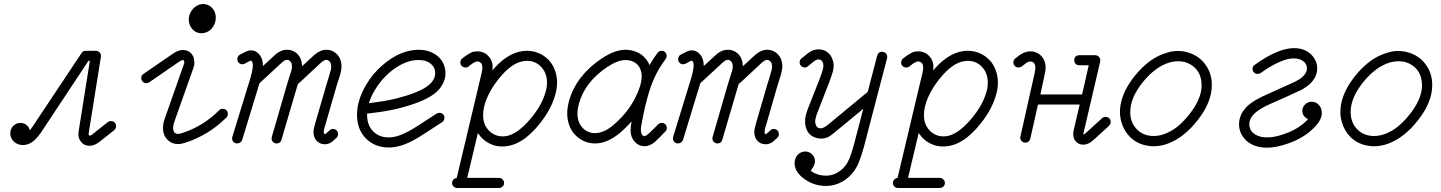

<svg xmlns="http://www.w3.org/2000/svg" viewBox="-20 -707 7151 953"><path d="M94 13Q77 13 61 4.5Q45 -4 37 -20Q31 -32 31 -45Q31 -66 45 -81Q60 -97 81 -97Q105 -97 120 -78Q126 -70 128 -60Q134 -67 140 -76L385 -444Q392 -455 406 -455Q457 -455 458 -455Q468 -454 474.5 -446.5Q481 -439 481 -430Q481 -428 481 -426L421 -51Q420 -44 420 -41Q420 -34 425 -34Q430 -34 436 -38Q442 -42 447 -47L515 -101Q522 -106 530 -106Q538 -106 544 -103Q550 -100 553 -94Q556 -88 556 -83Q556 -78 555.5 -75Q555 -72 554 -70Q551 -65 547 -61L479 -7Q462 6 453 10Q428 21 407 14Q394 10 386 1Q369 -16 369 -41Q369 -48 371 -59L426 -405H419Q182 -48 182 -47Q158 -14 140 -2Q117 13 94 13Z M692 -340 839 -441Q866 -459 887 -459Q916 -459 933 -437Q938 -429 940 -425L941 -421Q945 -403 945 -396.5Q945 -390 944 -384Q941 -374 938 -364L850 -116Q842 -93 841 -87.5Q840 -82 840 -81Q840 -80 840 -79Q839 -75 839 -72.5Q839 -70 840 -65Q841 -47 857 -43Q860 -42 863 -42Q871 -42 891 -49Q990 -82 1068 -160Q1075 -167 1084 -167Q1093 -167 1098.5 -164Q1104 -161 1107.5 -155Q1111 -149 1111 -140.5Q1111 -132 1104 -124Q1017 -37 901 1Q879 8 866.5 8Q854 8 845 6Q829 2 816 -9Q789 -32 789 -72Q789 -82 791 -94Q793 -106 803 -133Q893 -388 894 -392Q895 -396 895 -398L893 -406Q891 -409 889 -409Q881 -409 868 -400L720 -298Q714 -294 705 -294Q696 -294 688.5 -301.5Q681 -309 681 -321Q681 -333 692 -340ZM917 -610Q917 -626 924 -642Q933 -660 947 -672Q967 -687 987 -687Q1017 -687 1036 -664Q1051 -645 1051 -620Q1051 -587 1028 -562Q1007 -542 980 -542Q967 -542 955 -547Q941 -554 932 -566Q917 -585 917 -610Z M1183 -388Q1172 -388 1165 -395.5Q1158 -403 1158 -412Q1158 -429 1171 -436Q1198 -450 1202 -451.5Q1206 -453 1209 -454Q1217 -457 1222 -457Q1227 -457 1228 -457Q1245 -456 1256 -447Q1285 -425 1285 -381Q1285 -380 1285 -379L1338 -428Q1355 -444 1364 -448.5Q1373 -453 1379 -456Q1392 -460 1405 -460Q1432 -460 1452 -443Q1479 -419 1479 -378Q1539 -433 1541 -435Q1570 -460 1600 -460Q1627 -460 1647 -443Q1675 -419 1675 -378Q1675 -359 1667 -332Q1664 -323 1658 -304Q1652 -285 1649 -275Q1594 -85 1593 -80.5Q1592 -76 1591 -75Q1587 -60 1587 -52Q1587 -41 1592 -41Q1595 -42 1598 -44Q1602 -47 1616 -60Q1623 -67 1631.5 -67Q1640 -67 1646 -63.5Q1652 -60 1655 -54Q1658 -48 1658 -41Q1658 -30 1650 -23Q1631 -6 1628 -3Q1610 9 1594 9Q1561 9 1545 -17Q1536 -32 1536 -52Q1536 -67 1546 -100L1601 -289Q1604 -299 1610 -318Q1620 -352 1623 -363Q1624 -374 1624 -377Q1624 -396 1614 -404Q1607 -410 1600.5 -410Q1594 -410 1587 -406Q1579 -401 1575.5 -398Q1572 -395 1466 -296Q1462 -293 1459 -291Q1456 -281 1454 -275L1377 -13Q1372 5 1353 5Q1343 5 1335.5 -2Q1328 -9 1328 -20Q1328 -24 1329 -27L1405 -289Q1408 -299 1414 -318Q1420 -337 1422 -344Q1424 -351 1426 -355Q1429 -368 1429 -377Q1429 -396 1419 -404Q1413 -410 1405 -410Q1398 -410 1391.5 -406Q1385 -402 1373 -391L1268 -294Q1256 -255 1182 -12Q1175 4 1157 5Q1151 5 1145 2Q1139 -1 1135.5 -7Q1132 -13 1132 -18.5Q1132 -24 1133 -27L1215 -294Q1219 -305 1221 -314Q1222 -315 1222 -316Q1228 -338 1230 -347Q1232 -360 1233 -364Q1235 -374 1235 -378Q1235 -400 1228 -405Q1226 -406 1225 -406Q1222 -405 1215 -402L1195 -391Q1189 -388 1183 -388Z M2140 -344Q2140 -362 2132 -375Q2109 -409 2059 -409Q2053 -409 2046 -409Q1978 -403 1911 -345Q1869 -308 1840 -259Q1821 -227 1811 -195Q1894 -205 1947 -218Q2052 -245 2098 -277Q2127 -297 2137 -323Q2140 -334 2140 -344ZM1802 -137Q1802 -79 1840 -48Q1868 -25 1909 -25H1915Q1958 -27 2013 -58Q2038 -72 2059 -86Q2080 -100 2092 -107.5Q2104 -115 2147 -143Q2154 -147 2163 -147Q2172 -147 2179 -140Q2186 -133 2186 -124Q2186 -108 2175 -101Q2131 -73 2118 -64Q2105 -55 2097.5 -50.5Q2090 -46 2079 -39Q2058 -25 2038 -14Q1972 23 1917 25H1909Q1840 25 1795 -21Q1752 -66 1752 -137Q1752 -208 1796 -284Q1829 -341 1878 -383Q1967 -460 2059 -460Q2103 -460 2136 -440Q2179 -414 2189 -366Q2191 -355 2191 -340Q2191 -325 2186 -310Q2170 -264 2128 -236Q2073 -198 1959 -169Q1903 -155 1826 -146L1802 -143Q1802 -140 1802 -137Z M2721 -386Q2745 -346 2745 -296Q2745 -267 2736 -236Q2712 -150 2635 -65Q2613 -42 2592 -25Q2534 20 2474 20Q2446 20 2425 12Q2404 4 2390 -6.5Q2376 -17 2366 -28Q2358 -38 2352 -47Q2325 64 2299 176H2457Q2467 176 2474.5 183.5Q2482 191 2482 201.5Q2482 212 2474.5 219Q2467 226 2457 226H2249Q2239 226 2231.5 219Q2224 212 2224 201.5Q2224 191 2231 184Q2238 177 2247 176Q2371 -345 2371.5 -348.5Q2372 -352 2372.5 -355Q2373 -358 2373.5 -361Q2374 -364 2374 -367Q2374 -373 2374 -379Q2373 -384 2371 -390Q2367 -394 2363 -398Q2356 -402 2352 -402Q2347 -402 2342 -401Q2326 -394 2313 -383L2307 -378Q2305 -376 2302 -374Q2297 -372 2291 -372Q2291 -372 2290 -372Q2282 -372 2276 -376Q2272 -379 2269 -383Q2267 -385 2266 -388Q2265 -392 2265 -396Q2265 -407 2272 -415Q2272 -415 2272 -415Q2274 -416 2276 -418Q2301 -438 2325 -449Q2334 -452 2352 -452Q2370 -452 2390 -441Q2396 -437 2403 -430Q2413 -419 2416 -413Q2425 -393 2425 -380Q2425 -369 2424 -357Q2428 -363 2433 -368Q2511 -455 2596 -455Q2654 -454 2695 -417Q2710 -404 2721 -386ZM2471 -334Q2415 -271 2390 -202Q2378 -167 2378 -135Q2378 -92 2403 -63Q2419 -44 2444 -35Q2458 -30 2474 -30Q2498 -30 2520 -40Q2542 -50 2560.5 -65Q2579 -80 2597 -99Q2667 -175 2688 -250Q2695 -274 2695 -296Q2695 -349 2661 -380Q2634 -405 2596 -405Q2533 -405 2471 -334Z M3165 -330Q3165 -342 3161 -356Q3151 -390 3118 -403Q3103 -409 3085 -409Q3046 -409 2995 -375Q2884 -301 2854 -194Q2840 -145 2851 -108Q2860 -80 2882 -63Q2904 -46 2934 -46Q2957 -47 2978.5 -56.5Q3000 -66 3023 -85Q3115 -162 3153 -268Q3165 -300 3165 -330ZM3265 -455Q3269 -455 3274 -453Q3279 -451 3282 -447Q3289 -440 3289 -429Q3289 -421 3284 -414Q3232 -346 3204 -258Q3182 -188 3165 -95Q3161 -75 3161 -65Q3161 -39 3173 -33Q3175 -32 3177 -31H3178Q3182 -31 3186 -34L3199 -43Q3207 -50 3217 -60Q3227 -70 3247 -90Q3255 -97 3265 -97Q3278 -97 3286 -86Q3290 -79 3290 -70Q3290 -61 3282 -54Q3263 -34 3256 -27Q3241 -13 3231 -3Q3205 19 3178 19Q3151 18 3133 -1Q3110 -24 3110 -61Q3110 -80 3115 -104Q3088 -74 3058 -48Q2994 5 2934 5Q2888 5 2851 -23Q2816 -50 2803 -93Q2787 -144 2805 -208Q2841 -333 2967 -417Q3032 -460 3085 -460Q3132 -459 3166 -434Q3192 -413 3204 -384Q3223 -417 3244 -445Q3252 -455 3265 -455Z M3371 -388Q3360 -388 3353 -395.5Q3346 -403 3346 -412Q3346 -429 3359 -436Q3386 -450 3390 -451.5Q3394 -453 3397 -454Q3405 -457 3410 -457Q3415 -457 3416 -457Q3433 -456 3444 -447Q3473 -425 3473 -381Q3473 -380 3473 -379L3526 -428Q3543 -444 3552 -448.5Q3561 -453 3567 -456Q3580 -460 3593 -460Q3620 -460 3640 -443Q3667 -419 3667 -378Q3727 -433 3729 -435Q3758 -460 3788 -460Q3815 -460 3835 -443Q3863 -419 3863 -378Q3863 -359 3855 -332Q3852 -323 3846 -304Q3840 -285 3837 -275Q3782 -85 3781 -80.5Q3780 -76 3779 -75Q3775 -60 3775 -52Q3775 -41 3780 -41Q3783 -42 3786 -44Q3790 -47 3804 -60Q3811 -67 3819.5 -67Q3828 -67 3834 -63.5Q3840 -60 3843 -54Q3846 -48 3846 -41Q3846 -30 3838 -23Q3819 -6 3816 -3Q3798 9 3782 9Q3749 9 3733 -17Q3724 -32 3724 -52Q3724 -67 3734 -100L3789 -289Q3792 -299 3798 -318Q3808 -352 3811 -363Q3812 -374 3812 -377Q3812 -396 3802 -404Q3795 -410 3788.5 -410Q3782 -410 3775 -406Q3767 -401 3763.5 -398Q3760 -395 3654 -296Q3650 -293 3647 -291Q3644 -281 3642 -275L3565 -13Q3560 5 3541 5Q3531 5 3523.5 -2Q3516 -9 3516 -20Q3516 -24 3517 -27L3593 -289Q3596 -299 3602 -318Q3608 -337 3610 -344Q3612 -351 3614 -355Q3617 -368 3617 -377Q3617 -396 3607 -404Q3601 -410 3593 -410Q3586 -410 3579.5 -406Q3573 -402 3561 -391L3456 -294Q3444 -255 3370 -12Q3363 4 3345 5Q3339 5 3333 2Q3327 -1 3323.5 -7Q3320 -13 3320 -18.5Q3320 -24 3321 -27L3403 -294Q3407 -305 3409 -314Q3410 -315 3410 -316Q3416 -338 3418 -347Q3420 -360 3421 -364Q3423 -374 3423 -378Q3423 -400 3416 -405Q3414 -406 3413 -406Q3410 -405 3403 -402L3383 -391Q3377 -388 3371 -388Z M3990 -378Q3983 -372 3977 -372Q3971 -372 3967.5 -373Q3964 -374 3961.5 -375.5Q3959 -377 3956.5 -379.5Q3954 -382 3952 -385Q3949 -391 3949 -397Q3949 -409 3958 -417Q3989 -442 3994.5 -446Q4000 -450 4004 -452Q4023 -462 4043.5 -462Q4064 -462 4081.5 -451.5Q4099 -441 4108 -422Q4115 -406 4116 -399Q4118 -390 4118 -379Q4118 -368 4114 -352.5Q4110 -337 4096 -299Q4036 -146 4033 -137Q4028 -120 4027 -114Q4026 -108 4026 -103Q4026 -98 4027 -96Q4032 -70 4054 -70Q4068 -70 4091 -89L4287 -251L4334 -431Q4339 -450 4358 -450Q4369 -450 4376.5 -442.5Q4384 -435 4384 -424Q4384 -421 4383 -418L4268 22Q4256 66 4243 98.5Q4230 131 4207 157Q4179 189 4141 204Q4112 216 4080 216Q4024 216 3978 185Q3973 183 3969 178Q3960 173 3951 163Q3924 135 3924 103Q3924 74 3944 57Q3959 45 3977 45Q3993 45 4006 55Q4025 69 4025 93Q4025 107 4017 121Q4015 125 4011 130Q4005 139 4005 142Q4039 165 4080 165Q4117 165 4147 143Q4180 120 4197 78Q4208 50 4219 9L4265 -167L4123 -50Q4108 -37 4095 -29Q4077 -19 4054 -19Q4039 -19 4022 -26Q3987 -40 3978 -83Q3976 -93 3976 -102Q3976 -111 3976.5 -117.5Q3977 -124 3978.5 -130Q3980 -136 3982 -143Q3986 -157 3993 -175L4049 -317Q4062 -352 4064.5 -363Q4067 -374 4067 -378Q4067 -388 4065 -395L4063 -399Q4057 -412 4043 -412Q4032 -412 4018 -401Q4015 -399 3990 -378Z M4909 -386Q4933 -346 4933 -296Q4933 -267 4924 -236Q4900 -150 4823 -65Q4801 -42 4780 -25Q4722 20 4662 20Q4634 20 4613 12Q4592 4 4578 -6.5Q4564 -17 4554 -28Q4546 -38 4540 -47Q4513 64 4487 176H4645Q4655 176 4662.5 183.5Q4670 191 4670 201.5Q4670 212 4662.5 219Q4655 226 4645 226H4437Q4427 226 4419.5 219Q4412 212 4412 201.5Q4412 191 4419 184Q4426 177 4435 176Q4559 -345 4559.5 -348.5Q4560 -352 4560.5 -355Q4561 -358 4561.5 -361Q4562 -364 4562 -367Q4562 -373 4562 -379Q4561 -384 4559 -390Q4555 -394 4551 -398Q4544 -402 4540 -402Q4535 -402 4530 -401Q4514 -394 4501 -383L4495 -378Q4493 -376 4490 -374Q4485 -372 4479 -372Q4479 -372 4478 -372Q4470 -372 4464 -376Q4460 -379 4457 -383Q4455 -385 4454 -388Q4453 -392 4453 -396Q4453 -407 4460 -415Q4460 -415 4460 -415Q4462 -416 4464 -418Q4489 -438 4513 -449Q4522 -452 4540 -452Q4558 -452 4578 -441Q4584 -437 4591 -430Q4601 -419 4604 -413Q4613 -393 4613 -380Q4613 -369 4612 -357Q4616 -363 4621 -368Q4699 -455 4784 -455Q4842 -454 4883 -417Q4898 -404 4909 -386ZM4659 -334Q4603 -271 4578 -202Q4566 -167 4566 -135Q4566 -92 4591 -63Q4607 -44 4632 -35Q4646 -30 4662 -30Q4686 -30 4708 -40Q4730 -50 4748.5 -65Q4767 -80 4785 -99Q4855 -175 4876 -250Q4883 -274 4883 -296Q4883 -349 4849 -380Q4822 -405 4784 -405Q4721 -405 4659 -334Z M5019 -417 5026 -422Q5052 -444 5073 -449Q5084 -452 5092 -452Q5100 -452 5105.5 -451.5Q5111 -451 5116 -449Q5144 -441 5159 -415Q5170 -395 5170 -371Q5170 -356 5164 -331L5144 -238H5351L5384 -383H5337Q5330 -383 5324 -386Q5318 -389 5315 -395Q5312 -401 5312 -408Q5312 -415 5315 -421Q5318 -427 5324 -430Q5330 -433 5337 -433H5416Q5424 -433 5430 -429Q5441 -421 5441 -408Q5441 -405 5441 -402Q5357 -43 5357 -42Q5357 -41 5357 -40Q5361 -40 5367 -44.5Q5373 -49 5451 -121Q5458 -127 5466.5 -127Q5475 -127 5481 -123.5Q5487 -120 5490 -114.5Q5493 -109 5493 -102Q5493 -91 5485 -83L5412 -16Q5398 -4 5392 0Q5374 11 5357 11Q5339 11 5325 0Q5307 -15 5307 -41Q5307 -49 5309 -60L5339 -188H5132L5094 -19Q5092 -10 5085.5 -4.5Q5079 1 5069 1Q5059 1 5051.5 -6.5Q5044 -14 5044 -25Q5044 -27 5045 -30L5115 -342Q5119 -362 5119 -368.5Q5119 -375 5118.5 -379.5Q5118 -384 5116 -387.5Q5114 -391 5113 -393Q5106 -402 5094 -402Q5085 -402 5076 -396Q5067 -390 5051 -377Q5044 -372 5034.5 -372Q5025 -372 5017.5 -379Q5010 -386 5010 -397.5Q5010 -409 5019 -417Z M5706 19Q5693 19 5681 17Q5627 10 5589 -27Q5558 -58 5546 -102Q5539 -126 5539 -147.5Q5539 -169 5542 -187Q5555 -259 5613 -331Q5686 -421 5771 -445Q5799 -454 5825.5 -454Q5852 -454 5875 -447Q5929 -432 5962 -388Q5995 -344 5995 -285Q5995 -200 5925 -111Q5858 -25 5779 5Q5743 19 5706 19ZM5944 -273Q5944 -279 5944 -287.5Q5944 -296 5942 -309Q5938 -336 5922 -358Q5899 -388 5861 -399Q5845 -403 5826 -403Q5807 -403 5785 -397Q5715 -376 5653 -300Q5590 -222 5590 -151Q5590 -97 5625 -63Q5657 -32 5706 -32Q5750 -32 5796 -59Q5843 -87 5886 -143Q5939 -211 5944 -273Z M6238 -345Q6231 -340 6221.5 -340Q6212 -340 6204.5 -347Q6197 -354 6197 -366Q6197 -378 6208 -385Q6240 -409 6273 -427Q6347 -468 6403 -468Q6462 -468 6495 -429Q6518 -402 6518 -368Q6518 -343 6506 -321Q6488 -289 6450 -267Q6437 -259 6429 -256Q6422 -252 6362.5 -225.5Q6303 -199 6282.5 -190Q6262 -181 6242 -169.5Q6222 -158 6207 -144Q6181 -119 6181 -90Q6181 -56 6213 -38Q6235 -25 6270 -25Q6305 -25 6349 -40Q6409 -59 6452 -96Q6464 -106 6473 -116Q6465 -119 6458 -125Q6444 -138 6444 -157Q6444 -172 6453 -183Q6467 -202 6490 -202Q6508 -202 6521 -191Q6541 -174 6541 -147Q6541 -113 6506 -77Q6452 -20 6365 8Q6313 26 6269 26Q6205 26 6166 -9Q6154 -20 6145 -35Q6130 -60 6130 -90Q6130 -140 6171 -180Q6201 -209 6274 -241Q6283 -245 6385 -291Q6426 -309 6440 -321Q6467 -343 6467 -368Q6467 -379 6461.5 -389Q6456 -399 6446 -405Q6429 -417 6403 -417H6397Q6355 -415 6297 -383Q6267 -366 6238 -345Z M6800 19Q6787 19 6775 17Q6721 10 6683 -27Q6652 -58 6640 -102Q6633 -126 6633 -147.5Q6633 -169 6636 -187Q6649 -259 6707 -331Q6780 -421 6865 -445Q6893 -454 6919.5 -454Q6946 -454 6969 -447Q7023 -432 7056 -388Q7089 -344 7089 -285Q7089 -200 7019 -111Q6952 -25 6873 5Q6837 19 6800 19ZM7038 -273Q7038 -279 7038 -287.5Q7038 -296 7036 -309Q7032 -336 7016 -358Q6993 -388 6955 -399Q6939 -403 6920 -403Q6901 -403 6879 -397Q6809 -376 6747 -300Q6684 -222 6684 -151Q6684 -97 6719 -63Q6751 -32 6800 -32Q6844 -32 6890 -59Q6937 -87 6980 -143Q7033 -211 7038 -273Z"/></svg>

Font: TT2020Base
Style: Italic
Weight: 400
Italic angle: -15°
Version: Version 0.2.000